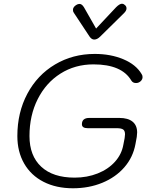

<svg xmlns="http://www.w3.org/2000/svg" viewBox="-20 -999 811 1029"><path d="M73 -270Q73 -396 126.5 -496.5Q180 -597 275 -653.5Q370 -710 488 -710Q573 -710 641 -681.5Q709 -653 739 -602Q744 -595 744 -586Q744 -573 733.5 -563.5Q723 -554 709 -554Q692 -554 684 -567Q633 -654 481 -654Q382 -654 304 -604.5Q226 -555 182 -467.5Q138 -380 138 -270Q138 -164 201 -105.5Q264 -47 380 -47Q447 -47 503.5 -69.5Q560 -92 596 -132Q632 -172 641 -223L648 -259Q650 -273 650 -279Q650 -298 640 -305Q630 -312 605 -312H450Q419 -312 419 -333Q419 -367 459 -367H619Q666 -367 690.5 -347Q715 -327 715 -289Q715 -281 713 -265L706 -227Q693 -156 646.5 -102.5Q600 -49 528.5 -19.5Q457 10 371 10Q281 10 213.5 -24.5Q146 -59 109.5 -122.5Q73 -186 73 -270ZM460 -803 376 -930Q371 -936 371 -946Q371 -961 388 -972Q397 -978 406 -978Q419 -978 430 -960L495 -846L602 -960Q621 -979 634 -979Q642 -979 648 -973Q658 -966 658 -954Q658 -942 645 -929L517 -803Q501 -787 485 -787Q471 -787 460 -803Z"/></svg>

Font: Kodchasan Light
Style: Italic
Weight: 300
Italic angle: -10°
Version: Version 1.000; ttfautohint (v1.6)